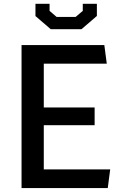

<svg xmlns="http://www.w3.org/2000/svg" viewBox="-20 -960 660 980"><path d="M90 0H530L542.5 -95.5H203.5V-321H463V-411.5H203.5V-635H525L512.5 -730H90ZM161 -878 239 -811H396L474.5 -878.5V-940.5H402.5V-904.5L366 -873.5H269L233 -904.5V-940.5H161Z"/></svg>

Font: Monaspace Krypton Medium
Style: Regular
Weight: 500
Designer: Riley Cran & the Lettermatic Team
Foundry: Lettermatic
Version: Version 1.101 (Monaspace Krypton)